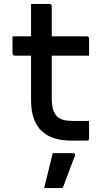

<svg xmlns="http://www.w3.org/2000/svg" viewBox="-20 -720 540 983"><path d="M44 -534H424Q430 -534 433 -531Q436 -528 436 -523Q436 -507 436 -493Q436 -479 436 -465Q436 -451 436 -435H56Q54 -435 51.5 -436Q49 -437 47.5 -438.5Q46 -440 45 -442Q44 -444 44 -446Q44 -462 44 -476Q44 -490 44 -504Q44 -518 44 -534ZM436 -101Q436 -78 436 -55.5Q436 -33 436 -11Q436 -6 433 -3Q430 0 425 0Q415 0 405.5 0Q396 0 386 0Q376 0 366.5 0Q357 0 347 0Q297 0 258.5 -12Q220 -24 193.5 -49Q167 -74 153 -113Q139 -152 139 -206Q139 -255 139 -304Q139 -353 139 -401.5Q139 -450 139 -499Q139 -548 139 -597Q139 -623 139 -648.5Q139 -674 139 -700Q163 -700 187 -700Q211 -700 234 -700Q237 -700 239.5 -698.5Q242 -697 243.5 -694.5Q245 -692 245 -689Q245 -630 245 -571Q245 -512 245 -452.5Q245 -393 245 -334Q245 -275 245 -216Q245 -182 252 -159.5Q259 -137 273 -123Q286 -111 305 -106Q324 -101 351 -101Q363 -101 375 -101Q387 -101 399 -101Q411 -101 423 -101ZM250 64Q269 64 285.5 64Q302 64 319 64Q336 64 353 64Q359 64 362.5 67.5Q366 71 364 77Q353 106 343.5 130Q334 154 325.5 178Q317 202 305 233Q304 237 300.5 240Q297 243 290 243Q274 243 252.5 243Q231 243 206 243Q214 210 221.5 180Q229 150 236 121Q243 92 250 64Z"/></svg>

Font: Recursive Medium
Style: Regular
Weight: 500
Version: Version 1.085